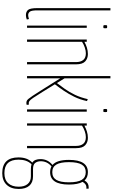

<svg xmlns="http://www.w3.org/2000/svg" viewBox="332 -1112 1000 1704"><g transform="rotate(90 832.0 -260.0)"><path d="M72 -740V-92Q72 -40 83.5 -25Q95 -10 114 -10Q121 -10 129 -11.5Q137 -13 149 -17L153 2Q134 10 114 10Q84 10 68 -9Q52 -28 52 -92V-740Z M217 -677Q207 -677 205 -679.5Q203 -682 203 -694Q203 -706 204.5 -708.5Q206 -711 217 -711Q228 -711 229.5 -708.5Q231 -706 231 -694Q231 -682 229.5 -679.5Q228 -677 217 -677ZM207 0V-530H227V0Z M331 0V-530H351V-509Q374 -522 402 -531Q430 -540 460 -540Q499 -540 525 -516Q551 -492 551 -435V0H531V-435Q531 -476 512 -499Q493 -522 453 -522Q429 -522 401.5 -512.5Q374 -503 351 -488V0Z M895 6Q885 6 876.5 3Q868 0 857.5 -12.5Q847 -25 829.5 -51Q812 -77 784 -122L675 -295V0H655V-740H675V-333L717 -265Q742 -297 769.5 -336Q797 -375 821 -424.5Q845 -474 860 -539L877 -532Q864 -470 838.5 -418.5Q813 -367 784 -324.5Q755 -282 728 -247L796 -137Q831 -80 849 -54Q867 -28 876.5 -21.5Q886 -15 895 -15Q900 -15 908 -17L911 3Q907 4 903 5Q899 6 895 6Z M961 -677Q951 -677 949 -679.5Q947 -682 947 -694Q947 -706 948.5 -708.5Q950 -711 961 -711Q972 -711 973.5 -708.5Q975 -706 975 -694Q975 -682 973.5 -679.5Q972 -677 961 -677ZM951 0V-530H971V0Z M1075 0V-530H1095V-509Q1118 -522 1146 -531Q1174 -540 1204 -540Q1243 -540 1269 -516Q1295 -492 1295 -435V0H1275V-435Q1275 -476 1256 -499Q1237 -522 1197 -522Q1173 -522 1145.5 -512.5Q1118 -503 1095 -488V0Z M1508 -205Q1479 -205 1457 -217Q1411 -179 1411 -121Q1411 -92 1426 -72.5Q1441 -53 1481 -53H1545Q1600 -53 1628.5 -20Q1657 13 1657 74Q1657 142 1620 181Q1583 220 1517 220Q1377 220 1377 76Q1377 38 1387.5 8Q1398 -22 1423 -47Q1406 -58 1399 -76.5Q1392 -95 1392 -119Q1392 -184 1444 -226Q1399 -264 1399 -372Q1399 -540 1508 -540Q1555 -540 1582 -510Q1602 -547 1642 -547Q1651 -547 1655 -546L1654 -526Q1651 -527 1642 -527Q1614 -527 1594 -493Q1618 -451 1618 -372Q1618 -205 1508 -205ZM1508 -224Q1555 -224 1576.5 -260Q1598 -296 1598 -372Q1598 -449 1576.5 -485Q1555 -521 1508 -521Q1462 -521 1440.5 -485Q1419 -449 1419 -372Q1419 -296 1440.5 -260Q1462 -224 1508 -224ZM1397 76Q1397 201 1517 201Q1575 201 1606 167.5Q1637 134 1637 74Q1637 23 1613 -5.5Q1589 -34 1546 -34H1480Q1456 -34 1438 -40Q1416 -17 1406.5 11.5Q1397 40 1397 76Z"/></g></svg>

Font: Georama Condensed Thin
Style: Regular
Weight: 100
Width: 3
Designer: Jean-Baptiste Levee
Foundry: Production Type
Version: Version 1.000